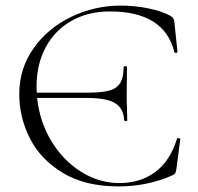

<svg xmlns="http://www.w3.org/2000/svg" viewBox="-20 -656 709 688"><path d="M618 -161Q621 -161 623.5 -160Q626 -159 626 -157L612 -50Q610 -38 607.5 -34.5Q605 -31 596 -27Q507 12 405 12Q285 12 205 -36.5Q125 -85 87 -160.5Q49 -236 49 -319Q49 -410 100 -482.5Q151 -555 235 -595.5Q319 -636 413 -636Q462 -636 511.5 -626Q561 -616 591 -599Q599 -594 601.5 -589.5Q604 -585 605 -575L616 -470Q616 -467 611 -466.5Q606 -466 605 -469Q569 -615 374 -615Q296 -615 236.5 -581.5Q177 -548 144 -487Q111 -426 111 -346Q111 -331 112 -324H295Q345 -324 372 -331.5Q399 -339 411 -359Q423 -379 423 -416Q423 -419 429 -419Q435 -419 435 -416L434 -315Q434 -285 435 -271L436 -225Q436 -222 430.5 -222Q425 -222 425 -225Q423 -267 393 -286Q363 -305 291 -305H113Q122 -220 164 -150.5Q206 -81 270.5 -40.5Q335 0 408 0Q482 0 535.5 -39Q589 -78 614 -158Q614 -161 618 -161Z"/></svg>

Font: Cormorant Infant Light
Style: Regular
Weight: 300
Designer: Christian Thalmann (Catharsis Fonts)
Version: Version 3.000